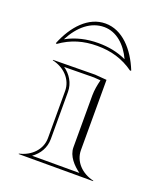

<svg xmlns="http://www.w3.org/2000/svg" viewBox="-117 -687 654 766"><g transform="rotate(20 210.0 -304.0)"><path d="M200 -512.9C258.5 -512.9 308.8 -498.5 356 -464.6L360 -466.6C327.9 -546.3 272 -608 200 -608C128 -608 72.1 -546.3 40 -466.6L44 -464.6C91.2 -498.5 141.5 -512.9 200 -512.9ZM200 -524.9C150.6 -524.9 105.6 -514.4 64.8 -492C97.2 -554.5 144.2 -593 200 -593C252.8 -592.8 294.8 -553.7 319.5 -500C282.1 -517.5 243.3 -524.9 200 -524.9ZM140 -100C140 -51 102 -13 52 -2V0H368V-2C318 -13 280 -51 280 -100V-398L230 -402L52 -400V-398C102 -387 140 -349 140 -300ZM152 -100V-300C152 -337.4 132 -368.7 103.7 -388.6L229.6 -390L258 -387.9C252.1 -364.4 248.3 -344.1 248 -320V-100C248 -63 277.6 -31.8 305.5 -12H104.5C133.6 -32.7 152 -63.3 152 -100Z"/></g></svg>

Font: Sortefax
Style: Medium
Weight: 500
Designer: gluk
Foundry: gluk
Version: Version 0.261